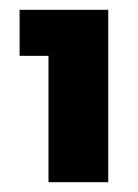

<svg xmlns="http://www.w3.org/2000/svg" viewBox="-20 -724 282 392"><path d="M79 -610V-352H201V-704H20V-610Z"/></svg>

Font: Malmofest
Style: Bold
Weight: 700
Designer: Jonny Pinhorn (Poppins), Kolossal
Version: Version 1.004;Glyphs 3.1.2 (3151)